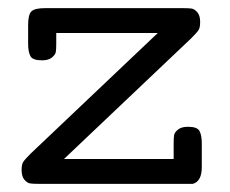

<svg xmlns="http://www.w3.org/2000/svg" viewBox="-20 -451 565 471"><path d="M33 -34Q33 -47 36.5 -53Q40 -59 55 -74L367 -370H118V-344Q118 -331 117 -324Q116 -317 107.5 -310Q99 -303 83 -303Q60 -303 54.5 -313.5Q49 -324 49 -344V-390Q49 -415 57 -423Q65 -431 90 -431H430Q443 -431 450 -430Q457 -429 464 -421Q471 -413 471 -397Q471 -384 467.5 -378Q464 -372 449 -357L137 -61H406V-99Q406 -112 407 -119Q408 -126 416.5 -133Q425 -140 441 -140Q464 -140 469.5 -129.5Q475 -119 475 -99V-41Q475 -6 453 0H74Q61 0 54 -1Q47 -2 40 -10Q33 -18 33 -34Z"/></svg>

Font: CMU Typewriter Text
Style: Regular
Weight: 500
Monospace: yes
Version: Version 0.7.0